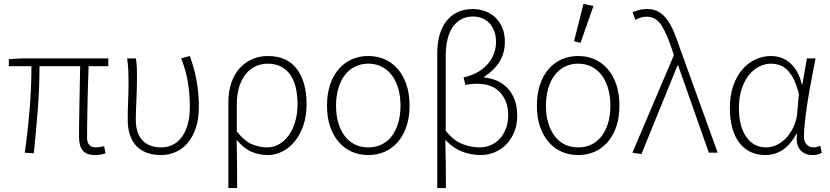

<svg xmlns="http://www.w3.org/2000/svg" viewBox="-20 -777 4222 977"><path d="M463 12Q421 12 401.5 -10.5Q382 -33 382 -82Q382 -105 382.5 -147Q383 -189 384 -239Q385 -289 386 -342Q387 -395 388 -440H181Q181 -330 172 -216Q163 -102 152 3L106 0Q121 -105 130.5 -218Q140 -331 140 -440H25V-476L92 -480H531V-440H431Q429 -393 427.5 -339Q426 -285 425 -234Q424 -183 423.5 -141Q423 -99 423 -76Q423 -27 469 -27Q475 -27 484.5 -28.5Q494 -30 510 -33L517 3Q506 7 493 9.5Q480 12 463 12Z M799 12Q763 12 732 2Q701 -8 678.5 -29.5Q656 -51 643 -85.5Q630 -120 630 -169Q630 -217 632 -263.5Q634 -310 634 -358Q634 -387 633 -415Q632 -443 627 -480H671Q676 -454 676.5 -428.5Q677 -403 677 -372Q677 -348 676 -321.5Q675 -295 674 -268Q673 -241 672 -215.5Q671 -190 671 -169Q671 -129 681.5 -101.5Q692 -74 710 -57.5Q728 -41 751.5 -34Q775 -27 801 -27Q831 -27 857.5 -39.5Q884 -52 903.5 -77.5Q923 -103 934.5 -141.5Q946 -180 946 -233Q946 -293 937 -353Q928 -413 902 -480L946 -492Q970 -426 981 -362.5Q992 -299 992 -233Q992 -172 976.5 -126Q961 -80 935 -49.5Q909 -19 874 -3.5Q839 12 799 12Z M1142 180V-255Q1142 -314 1158 -358.5Q1174 -403 1202 -432.5Q1230 -462 1266 -477Q1302 -492 1343 -492Q1441 -492 1490.5 -426Q1540 -360 1540 -247Q1540 -186 1523.5 -138Q1507 -90 1479 -56.5Q1451 -23 1415.5 -5.5Q1380 12 1343 12Q1299 12 1260.5 -4.5Q1222 -21 1184 -65Q1185 -30 1185.5 -0.5Q1186 29 1186 57.5Q1186 86 1186.5 115.5Q1187 145 1187 180ZM1340 -27Q1372 -27 1400 -43Q1428 -59 1449 -88Q1470 -117 1482 -157.5Q1494 -198 1494 -247Q1494 -291 1485.5 -329Q1477 -367 1458.5 -394.5Q1440 -422 1411 -437.5Q1382 -453 1341 -453Q1311 -453 1282.5 -440.5Q1254 -428 1232.5 -402.5Q1211 -377 1198 -338Q1185 -299 1185 -245V-108Q1226 -57 1264.5 -42Q1303 -27 1340 -27Z M1854 12Q1809 12 1771 -4.5Q1733 -21 1704.5 -53.5Q1676 -86 1660 -132.5Q1644 -179 1644 -239Q1644 -300 1660 -347Q1676 -394 1704.5 -426.5Q1733 -459 1771 -475.5Q1809 -492 1854 -492Q1899 -492 1937 -475.5Q1975 -459 2003.5 -426.5Q2032 -394 2048 -347Q2064 -300 2064 -239Q2064 -179 2048 -132.5Q2032 -86 2003.5 -53.5Q1975 -21 1937 -4.5Q1899 12 1854 12ZM1854 -27Q1892 -27 1922.5 -42Q1953 -57 1974 -85Q1995 -113 2006.5 -152Q2018 -191 2018 -239Q2018 -287 2006.5 -326.5Q1995 -366 1974 -394Q1953 -422 1922.5 -437.5Q1892 -453 1854 -453Q1816 -453 1785.5 -437.5Q1755 -422 1734 -394Q1713 -366 1701.5 -326.5Q1690 -287 1690 -239Q1690 -191 1701.5 -152Q1713 -113 1734 -85Q1755 -57 1785.5 -42Q1816 -27 1854 -27Z M2205 180V-506Q2205 -555 2216 -596Q2227 -637 2249.5 -667Q2272 -697 2306 -714Q2340 -731 2386 -731Q2418 -731 2447.5 -720.5Q2477 -710 2499.5 -689Q2522 -668 2535.5 -637Q2549 -606 2549 -564Q2549 -507 2521.5 -462.5Q2494 -418 2444 -387V-383Q2525 -374 2568.5 -322Q2612 -270 2612 -189Q2612 -143 2597 -106Q2582 -69 2556.5 -42.5Q2531 -16 2497 -2Q2463 12 2426 12Q2377 12 2330.5 -6Q2284 -24 2246 -66Q2248 -3 2248.5 56.5Q2249 116 2249 180ZM2421 -27Q2451 -27 2477.5 -38.5Q2504 -50 2523.5 -71.5Q2543 -93 2554.5 -123Q2566 -153 2566 -191Q2566 -260 2526 -305.5Q2486 -351 2404 -351Q2376 -351 2348 -345L2339 -383Q2383 -393 2414.5 -412Q2446 -431 2466 -456Q2486 -481 2495 -508.5Q2504 -536 2504 -562Q2504 -595 2494.5 -619.5Q2485 -644 2469 -660.5Q2453 -677 2432 -685Q2411 -693 2387 -693Q2324 -693 2286.5 -643Q2249 -593 2248 -493V-112Q2287 -62 2332 -44.5Q2377 -27 2421 -27Z M2922 12Q2877 12 2839 -4.5Q2801 -21 2772.5 -53.5Q2744 -86 2728 -132.5Q2712 -179 2712 -239Q2712 -300 2728 -347Q2744 -394 2772.5 -426.5Q2801 -459 2839 -475.5Q2877 -492 2922 -492Q2967 -492 3005 -475.5Q3043 -459 3071.5 -426.5Q3100 -394 3116 -347Q3132 -300 3132 -239Q3132 -179 3116 -132.5Q3100 -86 3071.5 -53.5Q3043 -21 3005 -4.5Q2967 12 2922 12ZM2922 -27Q2960 -27 2990.5 -42Q3021 -57 3042 -85Q3063 -113 3074.5 -152Q3086 -191 3086 -239Q3086 -287 3074.5 -326.5Q3063 -366 3042 -394Q3021 -422 2990.5 -437.5Q2960 -453 2922 -453Q2884 -453 2853.5 -437.5Q2823 -422 2802 -394Q2781 -366 2769.5 -326.5Q2758 -287 2758 -239Q2758 -191 2769.5 -152Q2781 -113 2802 -85Q2823 -57 2853.5 -42Q2884 -27 2922 -27ZM2901 -567 2949 -757 3000 -747 2934 -559Z M3244 7 3198 0 3409 -496 3401 -521Q3374 -604 3346 -648Q3318 -692 3271 -692Q3252 -692 3238 -687Q3224 -682 3213 -676L3199 -715Q3213 -721 3231 -726Q3249 -731 3275 -731Q3307 -731 3331.5 -717Q3356 -703 3375.5 -676Q3395 -649 3411 -610Q3427 -571 3444 -520L3632 0H3587L3431 -443H3427Z M3874 12Q3834 12 3801 -3Q3768 -18 3744 -48Q3720 -78 3707 -123Q3694 -168 3694 -228Q3694 -291 3711 -340Q3728 -389 3757 -423Q3786 -457 3824 -474.5Q3862 -492 3903 -492Q3927 -492 3951 -484.5Q3975 -477 3996 -460Q4017 -443 4034 -415.5Q4051 -388 4060 -348H4063L4086 -480H4130Q4120 -429 4109.5 -374Q4099 -319 4090.5 -265.5Q4082 -212 4076.5 -164Q4071 -116 4071 -80Q4071 -56 4085 -41.5Q4099 -27 4119 -27Q4128 -27 4137 -29.5Q4146 -32 4154 -35L4162 1Q4154 5 4142 8.5Q4130 12 4113 12Q4075 12 4051.5 -15Q4028 -42 4036 -96H4033Q3974 12 3874 12ZM3880 -27Q3908 -27 3935.5 -41Q3963 -55 3984.5 -79.5Q4006 -104 4020 -136Q4034 -168 4037 -204L4045 -298Q4033 -348 4016.5 -378.5Q4000 -409 3981 -425.5Q3962 -442 3942 -447.5Q3922 -453 3904 -453Q3872 -453 3842.5 -438Q3813 -423 3790.5 -394.5Q3768 -366 3754 -324Q3740 -282 3740 -228Q3740 -135 3777 -81Q3814 -27 3880 -27Z"/></svg>

Font: hySource Sans Pro Light
Style: Regular
Weight: 300
Designer: Paul D. Hunt
Foundry: Adobe Systems Incorporated
Version: Version 2.021;PS 2.000;hotconv 1.0.86;makeotf.lib2.5.63406